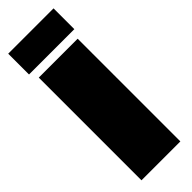

<svg xmlns="http://www.w3.org/2000/svg" viewBox="-219 -639 653 653"><g transform="rotate(-45 107.0 -312.5)"><path d="M216 -525V-625H-2V-525ZM14 0H201V-494H14Z"/></g></svg>

Font: Blinker Headline
Style: Regular
Weight: 900
Width: 4
Designer: Juergen Huber
Foundry: supertype
Version: Version 1.015;PS 1.15;hotconv 1.0.88;makeotf.lib2.5.647800